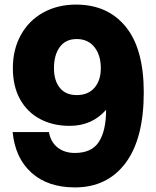

<svg xmlns="http://www.w3.org/2000/svg" viewBox="-20 -799 680 836"><path d="M606 -397Q606 -195 526.5 -89Q447 17 306 17Q188 17 117 -47Q46 -111 35 -224H193Q201 -180 231 -156.5Q261 -133 306 -133Q380 -133 411 -182Q442 -231 442 -321Q381 -251 283 -251Q211 -251 155 -280.5Q99 -310 67.5 -366.5Q36 -423 36 -502Q36 -584 71 -647Q106 -710 168.5 -744.5Q231 -779 311 -779Q449 -779 527.5 -682.5Q606 -586 606 -397ZM215 -502Q215 -448 240.5 -416.5Q266 -385 314 -385Q364 -385 391.5 -417Q419 -449 419 -502Q419 -559 391 -594Q363 -629 314 -629Q266 -629 240.5 -594.5Q215 -560 215 -502Z"/></svg>

Font: Open Sauce One Black
Style: Regular
Weight: 900
Designer: Alfredo Marco Pradil
Foundry: Creative Sauce Fz LLC
Version: Version 1.477